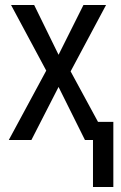

<svg xmlns="http://www.w3.org/2000/svg" viewBox="-20 -557 482 764"><path d="M350 187H431V-72H370L261 -273L402 -537H312L213 -339L116 -537H24L164 -276L15 0H105L213 -211L318 0H350Z"/></svg>

Font: Noto Sans Condensed
Style: Regular
Weight: 400
Width: 3
Designer: Monotype Design Team
Foundry: Monotype Imaging Inc.
Version: Version 2.013